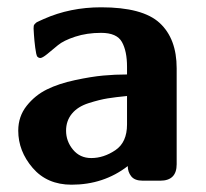

<svg xmlns="http://www.w3.org/2000/svg" viewBox="-20 -495 565 526"><path d="M30 -137Q30 -176 53 -205Q76 -234 108.5 -250Q141 -266 185.5 -275.5Q230 -285 262.5 -288Q295 -291 328 -291V-312Q328 -355 314 -380Q300 -405 257 -405Q218 -405 186 -394.5Q154 -384 138.5 -371Q123 -358 109.5 -347Q96 -336 90 -336L86 -337L82 -340Q79 -345 76.5 -364.5Q74 -384 73 -400L72 -417Q72 -422 72.5 -424.5Q73 -427 76 -430Q79 -433 80.5 -434Q82 -435 89 -438Q96 -441 100 -443Q172 -475 257 -475Q371 -475 417.5 -432Q464 -389 464 -308V-45Q464 0 419 0H371Q349 0 339.5 -12Q330 -24 330 -40Q264 11 176 11Q109 11 69.5 -35Q30 -81 30 -137ZM161 -137Q161 -108 180 -85Q199 -62 230 -62Q264 -62 296 -83.5Q328 -105 328 -154V-232Q297 -229 275 -225.5Q253 -222 223 -212.5Q193 -203 177 -183.5Q161 -164 161 -137Z"/></svg>

Font: CMU Sans Serif
Style: Bold
Weight: 700
Version: Version 0.7.0